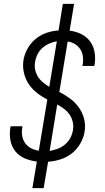

<svg xmlns="http://www.w3.org/2000/svg" viewBox="-20 -863 540 990"><path d="M147 107 170 -30Q137 -34 107.5 -46.5Q78 -59 59 -83Q40 -107 34 -138.5Q28 -170 33 -203L35 -212H96L95 -206Q91 -184 94.5 -162.5Q98 -141 110 -124.5Q122 -108 140.5 -98.5Q159 -89 180 -86L224 -350Q196 -364 171 -383.5Q146 -403 128.5 -429Q111 -455 103.5 -487Q96 -519 101 -553Q106 -583 122 -612Q138 -641 163.5 -662Q189 -683 219.5 -693.5Q250 -704 282 -706L304 -843H362L339 -705Q371 -701 398.5 -687.5Q426 -674 444 -650Q462 -626 467.5 -595Q473 -564 468 -532L466 -523H405L406 -529Q410 -550 407.5 -571Q405 -592 394.5 -608.5Q384 -625 367 -635.5Q350 -646 329 -649L286 -389Q315 -374 341 -355Q367 -336 386 -309.5Q405 -283 413.5 -250.5Q422 -218 416 -183Q411 -152 393.5 -122Q376 -92 349.5 -71.5Q323 -51 291 -41Q259 -31 228 -29L205 107ZM234 -415 273 -650Q254 -647 234.5 -638.5Q215 -630 199 -616Q183 -602 173.5 -583Q164 -564 161 -544Q157 -523 161.5 -503Q166 -483 176.5 -466.5Q187 -450 202.5 -437.5Q218 -425 234 -415ZM236 -85Q256 -88 276.5 -95.5Q297 -103 314.5 -117.5Q332 -132 342.5 -151.5Q353 -171 356 -191Q360 -213 355 -234.5Q350 -256 338.5 -272.5Q327 -289 310.5 -301.5Q294 -314 275 -324Z"/></svg>

Font: Iosevka Term Curly Light
Style: Italic
Weight: 300
Italic angle: -9°
Designer: Belleve Invis
Foundry: Belleve Invis
Version: Version 32.3.0